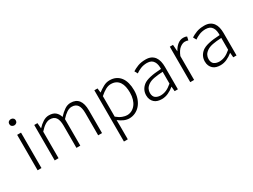

<svg xmlns="http://www.w3.org/2000/svg" viewBox="-62 -1508 3302 2501"><g transform="rotate(-30 1589.0 -257.0)"><path d="M100 -533H158V0H100ZM130 -658Q110 -658 95.5 -671Q81 -684 81 -704Q81 -727 95.5 -739.5Q110 -752 130 -752Q150 -752 164.5 -739.5Q179 -727 179 -704Q179 -684 164.5 -671Q150 -658 130 -658Z M357 -533H405L412 -452H414Q450 -492 493.5 -519.5Q537 -547 582 -547Q646 -547 680.5 -517.5Q715 -488 729 -439Q774 -488 818 -517.5Q862 -547 909 -547Q1069 -547 1069 -341V0H1011V-333Q1011 -417 983 -456Q955 -495 896 -495Q860 -495 822.5 -471Q785 -447 742 -399V0H684V-333Q684 -417 656.5 -456Q629 -495 569 -495Q499 -495 415 -399V0H357Z M1261 -533H1309L1316 -468H1318Q1357 -498 1402 -522.5Q1447 -547 1496 -547Q1549 -547 1589 -527.5Q1629 -508 1656 -472.5Q1683 -437 1696.5 -386.5Q1710 -336 1710 -275Q1710 -207 1691 -153.5Q1672 -100 1639.5 -63Q1607 -26 1564.5 -6.5Q1522 13 1475 13Q1437 13 1398 -3.5Q1359 -20 1318 -52L1319 46V238H1261ZM1470 -38Q1509 -38 1541.5 -55Q1574 -72 1598 -103Q1622 -134 1635 -177.5Q1648 -221 1648 -275Q1648 -323 1639.5 -363.5Q1631 -404 1611.5 -433.5Q1592 -463 1561 -479.5Q1530 -496 1485 -496Q1447 -496 1406.5 -474.5Q1366 -453 1319 -411V-103Q1362 -67 1401.5 -52.5Q1441 -38 1470 -38Z M1967 7Q1935 7 1906.5 -1Q1878 -9 1857 -28Q1836 -47 1824 -74Q1812 -101 1812 -138Q1813 -223 1880.5 -276.5Q1948 -330 2152 -340Q2153 -368 2148.5 -397.5Q2144 -427 2128.5 -451.5Q2113 -476 2090 -487Q2067 -498 2030 -499Q1975 -498 1932.5 -480Q1890 -462 1861 -440L1836 -486Q1851 -496 1872.5 -507Q1894 -518 1920 -528Q1946 -538 1975.5 -542.5Q2005 -547 2038 -547Q2086 -547 2118.5 -531Q2151 -515 2171.5 -487Q2192 -459 2201 -420.5Q2210 -382 2210 -338V0H2161L2155 -70H2153Q2112 -36 2065 -14.5Q2018 7 1967 7ZM1979 -42Q2024 -43 2064 -60.5Q2104 -78 2152 -119V-297Q2073 -293 2019 -282.5Q1965 -272 1931.5 -249Q1898 -226 1884 -198.5Q1870 -171 1870 -140Q1870 -113 1878.5 -93.5Q1887 -74 1902 -63.5Q1917 -53 1937 -47.5Q1957 -42 1979 -42Z M2396 -533H2444L2451 -434H2453Q2480 -485 2518.5 -516Q2557 -547 2604 -547Q2620 -547 2632.5 -544.5Q2645 -542 2658 -535L2646 -483Q2632 -488 2622.5 -490Q2613 -492 2597 -492Q2562 -492 2522.5 -462Q2483 -432 2454 -358V0H2396Z M2849 7Q2817 7 2788.5 -1Q2760 -9 2739 -28Q2718 -47 2706 -74Q2694 -101 2694 -138Q2695 -223 2762.5 -276.5Q2830 -330 3034 -340Q3035 -368 3030.5 -397.5Q3026 -427 3010.5 -451.5Q2995 -476 2972 -487Q2949 -498 2912 -499Q2857 -498 2814.5 -480Q2772 -462 2743 -440L2718 -486Q2733 -496 2754.5 -507Q2776 -518 2802 -528Q2828 -538 2857.5 -542.5Q2887 -547 2920 -547Q2968 -547 3000.5 -531Q3033 -515 3053.5 -487Q3074 -459 3083 -420.5Q3092 -382 3092 -338V0H3043L3037 -70H3035Q2994 -36 2947 -14.5Q2900 7 2849 7ZM2861 -42Q2906 -43 2946 -60.5Q2986 -78 3034 -119V-297Q2955 -293 2901 -282.5Q2847 -272 2813.5 -249Q2780 -226 2766 -198.5Q2752 -171 2752 -140Q2752 -113 2760.5 -93.5Q2769 -74 2784 -63.5Q2799 -53 2819 -47.5Q2839 -42 2861 -42Z"/></g></svg>

Font: SpoqaHanSansJP-Light
Style: Regular
Weight: 300
Designer: [Source Han Sans]
Ryoko NISHIZUKA  (kana & ideographs); Paul D. Hunt (Latin, Greek & Cyrillic); Wenlong ZHANG  (bopomofo
Foundry: Spoqa (http://bi.spoqa.com)
Version: Version 1.002.20150607